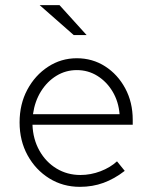

<svg xmlns="http://www.w3.org/2000/svg" viewBox="-20 -715 588 745"><path d="M290 10Q224 10 171 -23Q118 -56 87 -112.5Q56 -169 56 -240Q56 -311 86 -367Q116 -423 166.5 -456Q217 -489 278 -489Q339 -489 388 -457.5Q437 -426 466 -372Q495 -318 495 -250V-231H106Q108 -175 133 -130.5Q158 -86 199.5 -61Q241 -36 292 -36Q332 -36 370 -50.5Q408 -65 434 -89L464 -52Q424 -21 381.5 -5.5Q339 10 290 10ZM108 -272H444Q440 -321 417 -359.5Q394 -398 358 -420.5Q322 -443 278 -443Q235 -443 199 -421Q163 -399 139 -360.5Q115 -322 108 -272ZM266 -579 134 -695H211L316 -579Z"/></svg>

Font: Red Hat Text VF
Style: Regular
Weight: 300
Designer: Pentagram, MCKL
Foundry: Pentagram, MCKL
Version: Version 1.023